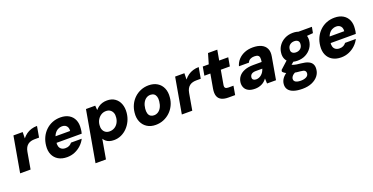

<svg xmlns="http://www.w3.org/2000/svg" viewBox="-28 -1509 5036 2592"><g transform="rotate(-20 2490.0 -213.5)"><path d="M22 0 112 -512H245L243 -422Q269 -455 301 -477.5Q333 -500 372 -512Q411 -524 455 -524L427 -366H365Q337 -366 312.5 -360Q288 -354 268 -339.5Q248 -325 234 -300.5Q220 -276 214 -240L172 0Z M695 12Q622 12 570.5 -18.5Q519 -49 495 -104Q471 -159 479 -231Q485 -293 509.5 -346Q534 -399 575.5 -439.5Q617 -480 671 -502Q725 -524 789 -524Q861 -524 911 -494Q961 -464 983.5 -411Q1006 -358 998 -289Q998 -271 994 -253Q990 -235 986 -219H581L597 -307H852Q855 -338 845.5 -359.5Q836 -381 816.5 -392.5Q797 -404 769 -404Q738 -404 709 -388.5Q680 -373 659.5 -342Q639 -311 631 -263L626 -234Q620 -198 627.5 -170Q635 -142 657.5 -126Q680 -110 715 -110Q749 -110 771.5 -122.5Q794 -135 809 -155H963Q940 -108 899.5 -70Q859 -32 807 -10Q755 12 695 12Z M1025 220 1154 -512H1287L1292 -447Q1311 -470 1335.5 -487.5Q1360 -505 1391 -514.5Q1422 -524 1459 -524Q1526 -524 1572 -491.5Q1618 -459 1639 -403Q1660 -347 1653 -276Q1647 -215 1622.5 -163Q1598 -111 1559.5 -71.5Q1521 -32 1472.5 -10Q1424 12 1370 12Q1334 12 1305.5 3.5Q1277 -5 1257 -22Q1237 -39 1224 -60L1175 220ZM1353 -119Q1391 -119 1422.5 -137Q1454 -155 1474 -188.5Q1494 -222 1498 -264Q1503 -303 1491.5 -332Q1480 -361 1456 -377.5Q1432 -394 1397 -394Q1359 -394 1328 -375Q1297 -356 1276.5 -323Q1256 -290 1252 -246Q1248 -208 1259.5 -179.5Q1271 -151 1295 -135Q1319 -119 1353 -119Z M1968 12Q1897 12 1846 -20.5Q1795 -53 1770.5 -110Q1746 -167 1754 -240Q1760 -301 1785 -353Q1810 -405 1851 -443.5Q1892 -482 1944.5 -503Q1997 -524 2056 -524Q2128 -524 2179.5 -492.5Q2231 -461 2255.5 -404Q2280 -347 2272 -273Q2267 -212 2241.5 -160Q2216 -108 2175 -69.5Q2134 -31 2081.5 -9.5Q2029 12 1968 12ZM1990 -118Q2024 -118 2051.5 -136.5Q2079 -155 2096.5 -189Q2114 -223 2119 -270Q2124 -311 2115 -339Q2106 -367 2086 -381Q2066 -395 2036 -395Q2002 -395 1974.5 -376.5Q1947 -358 1929.5 -324Q1912 -290 1907 -242Q1903 -202 1911.5 -174Q1920 -146 1940.5 -132Q1961 -118 1990 -118Z M2345 0 2435 -512H2568L2566 -422Q2592 -455 2624 -477.5Q2656 -500 2695 -512Q2734 -524 2778 -524L2750 -366H2688Q2660 -366 2635.5 -360Q2611 -354 2591 -339.5Q2571 -325 2557 -300.5Q2543 -276 2537 -240L2495 0Z M3014 0Q2955 0 2916.5 -19Q2878 -38 2863.5 -78.5Q2849 -119 2860 -184L2896 -388H2810L2832 -512H2918L2961 -659H3094L3068 -512H3198L3176 -388H3046L3010 -183Q3005 -152 3017.5 -139.5Q3030 -127 3060 -127H3133L3111 0Z M3395 12Q3336 12 3300 -7.5Q3264 -27 3248.5 -60.5Q3233 -94 3237 -134Q3242 -183 3271.5 -220Q3301 -257 3353.5 -277.5Q3406 -298 3480 -298H3600Q3606 -335 3603 -358Q3600 -381 3583 -392Q3566 -403 3531 -403Q3497 -403 3472 -389.5Q3447 -376 3436 -348H3292Q3307 -401 3343.5 -440.5Q3380 -480 3433.5 -502Q3487 -524 3553 -524Q3626 -524 3675 -500.5Q3724 -477 3745 -432Q3766 -387 3754 -321L3698 0H3569L3566 -73Q3552 -54 3534.5 -38Q3517 -22 3495 -11Q3473 0 3448 6Q3423 12 3395 12ZM3452 -102Q3474 -102 3493.5 -110Q3513 -118 3529.5 -132.5Q3546 -147 3558 -166.5Q3570 -186 3577 -209V-210H3482Q3457 -210 3439 -203Q3421 -196 3411 -183Q3401 -170 3399 -152Q3396 -127 3411.5 -114.5Q3427 -102 3452 -102Z M3996 232Q3924 232 3873.5 215.5Q3823 199 3798 165.5Q3773 132 3778 83Q3782 41 3808 6Q3834 -29 3877.5 -55.5Q3921 -82 3980 -101L4018 -25Q3966 -11 3942 11.5Q3918 34 3915 60Q3913 81 3925 94.5Q3937 108 3959.5 114.5Q3982 121 4012 121Q4058 121 4089.5 105Q4121 89 4124 56Q4126 32 4111 17.5Q4096 3 4045 -1Q3997 -4 3959 -12Q3921 -20 3892 -30.5Q3863 -41 3843 -54Q3823 -67 3812 -81L3816 -104L3947 -223L4046 -191L3887 -57L3947 -135Q3956 -129 3967 -123.5Q3978 -118 3993.5 -113.5Q4009 -109 4033 -105Q4057 -101 4093 -98Q4155 -92 4193.5 -75Q4232 -58 4248.5 -27.5Q4265 3 4260 47Q4256 99 4223 140.5Q4190 182 4132.5 207Q4075 232 3996 232ZM4062 -148Q4002 -148 3961 -171Q3920 -194 3901.5 -233Q3883 -272 3889 -322Q3894 -378 3926.5 -424Q3959 -470 4011.5 -497Q4064 -524 4129 -524Q4190 -524 4230.5 -501Q4271 -478 4289 -439Q4307 -400 4302 -351Q4296 -294 4264 -248Q4232 -202 4180 -175Q4128 -148 4062 -148ZM4082 -261Q4120 -261 4145.5 -282.5Q4171 -304 4175 -342Q4179 -377 4160.5 -394Q4142 -411 4109 -411Q4071 -411 4044.5 -389.5Q4018 -368 4014 -329Q4010 -295 4029.5 -278Q4049 -261 4082 -261ZM4195 -411 4191 -512H4400L4384 -427Z M4633 12Q4560 12 4508.5 -18.5Q4457 -49 4433 -104Q4409 -159 4417 -231Q4423 -293 4447.5 -346Q4472 -399 4513.5 -439.5Q4555 -480 4609 -502Q4663 -524 4727 -524Q4799 -524 4849 -494Q4899 -464 4921.5 -411Q4944 -358 4936 -289Q4936 -271 4932 -253Q4928 -235 4924 -219H4519L4535 -307H4790Q4793 -338 4783.5 -359.5Q4774 -381 4754.5 -392.5Q4735 -404 4707 -404Q4676 -404 4647 -388.5Q4618 -373 4597.5 -342Q4577 -311 4569 -263L4564 -234Q4558 -198 4565.5 -170Q4573 -142 4595.5 -126Q4618 -110 4653 -110Q4687 -110 4709.5 -122.5Q4732 -135 4747 -155H4901Q4878 -108 4837.5 -70Q4797 -32 4745 -10Q4693 12 4633 12Z"/></g></svg>

Font: DM Sans 12pt Black
Style: Italic
Weight: 900
Italic angle: -10°
Version: Version 4.004;gftools[0.9.30]